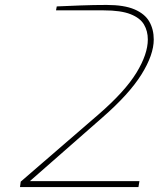

<svg xmlns="http://www.w3.org/2000/svg" viewBox="-20 -758 643 778"><path d="M61 0 64 -22 380 -295Q487 -388 533 -463.5Q579 -539 579 -598Q579 -632 563.5 -658.5Q548 -685 509 -700.5Q470 -716 400 -716H207L210 -732Q254 -734 307.5 -736Q361 -738 412 -738Q483 -738 525 -720Q567 -702 585 -670.5Q603 -639 603 -598Q603 -536 553 -456Q503 -376 394 -281L101 -24H545L541 0Z"/></svg>

Font: Exo Thin Thin
Style: Italic
Weight: 250
Italic angle: -9°
Version: Version 2.000